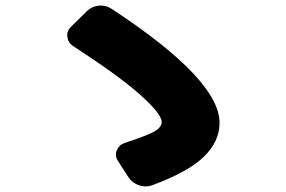

<svg xmlns="http://www.w3.org/2000/svg" viewBox="-20 -711 1040 697"><path d="M385 -679Q777 -422 777 -265Q777 -197 719.5 -141.5Q662 -86 531 -38Q508 -30 484 -38.5Q460 -47 446 -68L408 -127Q396 -145 404 -165Q412 -185 432 -192Q518 -220 542.5 -235Q567 -250 567 -268Q567 -297 490 -366Q413 -435 245 -544Q227 -556 224.5 -577.5Q222 -599 238 -614L296 -671Q314 -688 339 -690.5Q364 -693 385 -679Z"/></svg>

Font: Rounded Mplus 1c Black
Style: Regular
Weight: 900
Version: Version 1.059.20150529